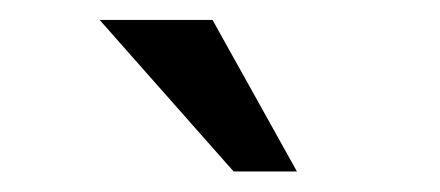

<svg xmlns="http://www.w3.org/2000/svg" viewBox="-20 -739 438 191"><path d="M212.4 -568.4 79.1 -719.2H191.4L275.4 -568.4Z"/></svg>

Font: Shanti
Style: Regular
Weight: 400
Designer: vernon adams
Foundry: vernon adams
Version: Version 1.000